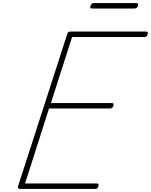

<svg xmlns="http://www.w3.org/2000/svg" viewBox="-20 -1221 975 1241"><path d="M111 0Q102 0 98.5 -3.5Q95 -7 96 -15L415 -1002Q418 -1010 422 -1013.5Q426 -1017 439 -1017H923Q934 -1017 935 -1012.5Q936 -1008 934 -1000Q932 -990 927.5 -986Q923 -982 913 -982H446L309 -555H702Q712 -555 713.5 -550.5Q715 -546 713 -538Q710 -528 705 -524Q700 -520 691 -520H297L142 -35H605Q615 -35 616.5 -30.5Q618 -26 616 -18Q613 -8 608.5 -4Q604 0 595 0ZM574 -1166Q566 -1166 564 -1170Q562 -1174 565 -1182Q568 -1192 573 -1196.5Q578 -1201 586 -1201H862Q870 -1201 871.5 -1196.5Q873 -1192 871 -1182Q868 -1174 863 -1170Q858 -1166 849 -1166Z"/></svg>

Font: Playwrite CO Thin
Style: Regular
Weight: 250
Version: Version 1.002